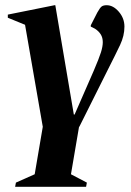

<svg xmlns="http://www.w3.org/2000/svg" viewBox="-20 -486 503 736"><path d="M38 230 41 214 113 182 144 0 76 -391 10 -418V-430L189 -466H192L263 -47H266L339 -214Q360 -263 367 -285.5Q374 -308 374 -324Q374 -342 366 -354.5Q358 -367 344 -376L328 -384V-389L353 -438Q363 -456 369.5 -461Q376 -466 389 -466Q414 -466 435.5 -441Q457 -416 457 -384Q457 -349 440.5 -314Q424 -279 393 -218L284 0H283L252 182L313 214L310 230Z"/></svg>

Font: Spectral
Style: Bold Italic
Weight: 700
Italic angle: -10°
Designer: Jean-Baptiste Levee
Foundry: Production Type
Version: Version 2.001